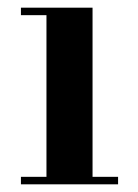

<svg xmlns="http://www.w3.org/2000/svg" viewBox="-20 -480 360 500"><path d="M221 -460V-19.5H287.5V0H34.5V-19.5H101V-440.5H34.5V-460Z"/></svg>

Font: Bodoni Moda SemiBold
Style: Regular
Weight: 600
Designer: Owen Earl
Foundry: indestructible type
Version: Version 2.005; ttfautohint (v1.8.4.7-5d5b)